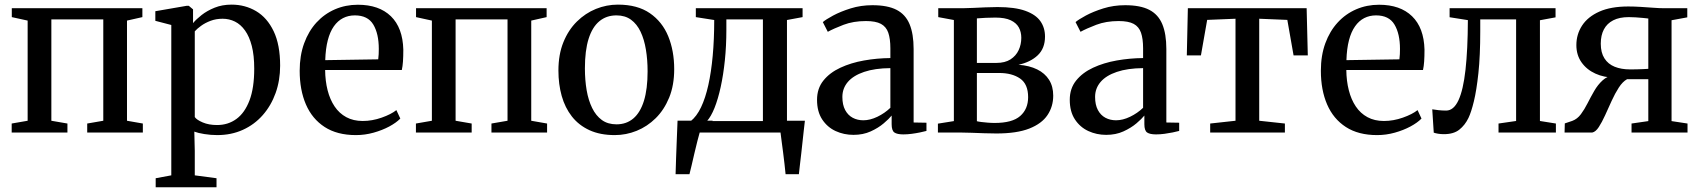

<svg xmlns="http://www.w3.org/2000/svg" viewBox="-20 -573 7346 830"><path d="M30.5 0V-39L99.5 -51V-484L31 -499V-537.5H595.5V-499L529 -484V-51L597.5 -39V0H357V-39L426.5 -51V-489H202V-51L271.5 -39V0Z M653 236.5V197.5L720.5 185V-465L651.5 -483V-524.5L787.5 -548H796L814.5 -532.5V-473Q828 -489.5 851.5 -508Q875 -526.5 907.8 -539.8Q940.5 -553 981 -553Q1039.5 -553 1087.2 -524.8Q1135 -496.5 1163 -438Q1191 -379.5 1191 -289Q1191 -225.5 1171.5 -171Q1152 -116.5 1116 -75.5Q1080 -34.5 1030 -11.8Q980 11 919 11Q891 11 863.2 6.5Q835.5 2 820 -4L822 79V185L916 197.5V236.5ZM918.5 -32.5Q966 -32.5 1002 -58.8Q1038 -85 1058.5 -138.8Q1079 -192.5 1079 -276Q1079 -333.5 1068.5 -374.2Q1058 -415 1039.2 -441.2Q1020.5 -467.5 995.5 -479.8Q970.5 -492 942.5 -492Q914 -492 890.2 -483Q866.5 -474 849 -461.2Q831.5 -448.5 822 -437.5V-67Q830 -55 856.2 -43.8Q882.5 -32.5 918.5 -32.5Z M1518.5 11Q1437.5 11 1383.5 -24Q1329.5 -59 1302.5 -121.5Q1275.5 -184 1275.5 -267Q1275.5 -333 1294.8 -385.8Q1314 -438.5 1348.2 -475.8Q1382.5 -513 1428.2 -532.8Q1474 -552.5 1527 -552.5Q1618.5 -552.5 1669.8 -502.8Q1721 -453 1723.5 -358.5Q1723.5 -328.5 1722 -307.2Q1720.5 -286 1717 -270.5H1385.5Q1386 -223 1396.2 -182.8Q1406.5 -142.5 1426.5 -112.8Q1446.5 -83 1477 -66.5Q1507.5 -50 1548 -50Q1589 -50 1630 -64.5Q1671 -79 1693.5 -97L1710.5 -60.5Q1693 -42.5 1662.8 -26.2Q1632.5 -10 1595 0.5Q1557.5 11 1518.5 11ZM1386 -313 1615 -316.5Q1616.5 -326.5 1617 -338.8Q1617.5 -351 1617.5 -361.5Q1617.5 -427 1593.8 -466.8Q1570 -506.5 1514 -506.5Q1486 -506.5 1463 -494.8Q1440 -483 1423.2 -459.2Q1406.5 -435.5 1397 -399Q1387.5 -362.5 1386 -313Z M1778 0V-39L1847 -51V-484L1778.5 -499V-537.5H2343V-499L2276.5 -484V-51L2345 -39V0H2104.5V-39L2174 -51V-489H1949.5V-51L2019 -39V0Z M2394 -268Q2394 -337.5 2415.5 -390.5Q2437 -443.5 2473.8 -479.8Q2510.5 -516 2556.2 -534.5Q2602 -553 2651 -553Q2735.5 -553 2789.2 -516Q2843 -479 2868.8 -416Q2894.5 -353 2894.5 -274Q2894.5 -204.5 2872.8 -151.2Q2851 -98 2814.5 -62Q2778 -26 2732.2 -7.5Q2686.5 11 2637.5 11Q2574.5 11 2528.2 -10.2Q2482 -31.5 2452.2 -69.5Q2422.5 -107.5 2408.2 -158.2Q2394 -209 2394 -268ZM2645 -35.5Q2688 -35.5 2718 -61Q2748 -86.5 2763.8 -137.5Q2779.5 -188.5 2779.5 -264.5Q2779.5 -314.5 2772.2 -358.5Q2765 -402.5 2749.2 -435.8Q2733.5 -469 2707.8 -487.8Q2682 -506.5 2645 -506.5Q2601.5 -506.5 2571 -481.2Q2540.5 -456 2524.5 -405.2Q2508.5 -354.5 2508.5 -277.5Q2508.5 -227 2516 -183.2Q2523.5 -139.5 2539.8 -106.2Q2556 -73 2581.8 -54.2Q2607.5 -35.5 2645 -35.5Z M2949.5 0V-47L2965.5 -49Q2991.5 -69.5 3010.5 -109.2Q3029.5 -149 3042 -205Q3054.5 -261 3061 -332Q3067.5 -403 3067.5 -486.5L2988 -499V-537.5H3449.5V-499L3382 -486.5V0ZM3036 -49.5H3278V-489H3120V-443.5Q3120 -375 3113.5 -312.2Q3107 -249.5 3095.5 -197Q3084 -144.5 3068.8 -106.5Q3053.5 -68.5 3036 -49.5ZM2900.5 180Q2901.5 145 2902.8 106.8Q2904 68.5 2905.8 28.2Q2907.5 -12 2909 -51.5H3061.5L3006 -5Q3001.5 10.5 2995 35.8Q2988.5 61 2982 89.2Q2975.5 117.5 2969.8 141.8Q2964 166 2960.5 180ZM3376 180Q3374 159 3371.2 134.5Q3368.5 110 3365.2 85.2Q3362 60.5 3359 38.2Q3356 16 3354 -1L3315 -51H3459.5Q3457 -31 3454.5 -7.5Q3452 16 3449.2 40.8Q3446.5 65.5 3443.8 90.2Q3441 115 3438.2 138Q3435.5 161 3433.5 180Z M3669.5 10Q3628 10 3592.2 -6.5Q3556.5 -23 3534.2 -56.8Q3512 -90.5 3512 -141.5Q3512 -190.5 3539.5 -224.8Q3567 -259 3612.8 -280.2Q3658.5 -301.5 3714.8 -311.5Q3771 -321.5 3829 -322V-364Q3829 -405.5 3820 -431.5Q3811 -457.5 3788.2 -469.8Q3765.5 -482 3723.5 -482Q3669 -482 3626.5 -465.8Q3584 -449.5 3558.5 -435.5L3537 -477.5Q3549.5 -488.5 3581.5 -505.8Q3613.5 -523 3657.5 -536.8Q3701.5 -550.5 3751.5 -550.5Q3817 -550.5 3855.8 -530.5Q3894.5 -510.5 3912 -468.5Q3929.5 -426.5 3929.5 -361V-43.5L3985 -42.5V-7Q3974 -4 3957 -0.5Q3940 3 3921.2 5.5Q3902.5 8 3885 8Q3858.5 8 3846.5 -0.2Q3834.5 -8.5 3834.5 -36V-73.5Q3823.5 -59.5 3800.2 -39.8Q3777 -20 3744 -5Q3711 10 3669.5 10ZM3712 -53Q3741 -53 3772.8 -68.2Q3804.5 -83.5 3829 -107V-278.5Q3762 -278 3715.5 -262.2Q3669 -246.5 3645.2 -218.8Q3621.5 -191 3621.5 -154Q3621.5 -120 3633.5 -97.5Q3645.5 -75 3666 -64Q3686.5 -53 3712 -53Z M4287.5 4Q4264 4 4235.2 3Q4206.5 2 4180.2 1Q4154 0 4137 0H4034.5V-38.5L4103.5 -49.5V-486.5L4036 -499V-537.5H4143.5Q4161 -537.5 4186.2 -538.8Q4211.5 -540 4239.2 -541.2Q4267 -542.5 4292 -542.5Q4367.5 -542.5 4412.5 -526.2Q4457.5 -510 4477.5 -481.5Q4497.5 -453 4497.5 -415Q4497.5 -364 4466.2 -334.2Q4435 -304.5 4383 -293Q4430 -289.5 4463.5 -273Q4497 -256.5 4515 -228Q4533 -199.5 4533 -159.5Q4533 -112.5 4508.2 -75.5Q4483.5 -38.5 4429.5 -17.2Q4375.5 4 4287.5 4ZM4280 -41.5Q4356 -41.5 4390.2 -71.5Q4424.5 -101.5 4424.5 -153Q4424.5 -209.5 4389.8 -233.5Q4355 -257.5 4299.5 -257.5H4203V-49Q4210.5 -47 4222.8 -45.5Q4235 -44 4250 -42.8Q4265 -41.5 4280 -41.5ZM4203 -301H4287Q4324.5 -301 4348.2 -316.2Q4372 -331.5 4383.5 -356.2Q4395 -381 4395 -409.5Q4395 -435 4384.2 -454.5Q4373.5 -474 4349 -485.5Q4324.5 -497 4283 -497Q4262 -497 4241.2 -496Q4220.5 -495 4203 -493.5Z M4762 10Q4720.5 10 4684.8 -6.5Q4649 -23 4626.8 -56.8Q4604.5 -90.5 4604.5 -141.5Q4604.5 -190.5 4632 -224.8Q4659.5 -259 4705.2 -280.2Q4751 -301.5 4807.2 -311.5Q4863.5 -321.5 4921.5 -322V-364Q4921.5 -405.5 4912.5 -431.5Q4903.5 -457.5 4880.8 -469.8Q4858 -482 4816 -482Q4761.5 -482 4719 -465.8Q4676.5 -449.5 4651 -435.5L4629.5 -477.5Q4642 -488.5 4674 -505.8Q4706 -523 4750 -536.8Q4794 -550.5 4844 -550.5Q4909.5 -550.5 4948.2 -530.5Q4987 -510.5 5004.5 -468.5Q5022 -426.5 5022 -361V-43.5L5077.5 -42.5V-7Q5066.5 -4 5049.5 -0.5Q5032.5 3 5013.8 5.5Q4995 8 4977.5 8Q4951 8 4939 -0.2Q4927 -8.5 4927 -36V-73.5Q4916 -59.5 4892.8 -39.8Q4869.5 -20 4836.5 -5Q4803.5 10 4762 10ZM4804.5 -53Q4833.5 -53 4865.2 -68.2Q4897 -83.5 4921.5 -107V-278.5Q4854.5 -278 4808 -262.2Q4761.5 -246.5 4737.8 -218.8Q4714 -191 4714 -154Q4714 -120 4726 -97.5Q4738 -75 4758.5 -64Q4779 -53 4804.5 -53Z M5211.5 0V-39L5321 -51V-492L5198.5 -487L5171.5 -333.5H5110.5L5115 -537.5H5628.5L5633.5 -333.5H5572L5545 -487L5423.5 -492V-51L5534.5 -39V0Z M5933 11Q5852 11 5798 -24Q5744 -59 5717 -121.5Q5690 -184 5690 -267Q5690 -333 5709.2 -385.8Q5728.5 -438.5 5762.8 -475.8Q5797 -513 5842.8 -532.8Q5888.5 -552.5 5941.5 -552.5Q6033 -552.5 6084.2 -502.8Q6135.5 -453 6138 -358.5Q6138 -328.5 6136.5 -307.2Q6135 -286 6131.5 -270.5H5800Q5800.5 -223 5810.8 -182.8Q5821 -142.5 5841 -112.8Q5861 -83 5891.5 -66.5Q5922 -50 5962.5 -50Q6003.5 -50 6044.5 -64.5Q6085.5 -79 6108 -97L6125 -60.5Q6107.5 -42.5 6077.2 -26.2Q6047 -10 6009.5 0.5Q5972 11 5933 11ZM5800.5 -313 6029.5 -316.5Q6031 -326.5 6031.5 -338.8Q6032 -351 6032 -361.5Q6032 -427 6008.2 -466.8Q5984.5 -506.5 5928.5 -506.5Q5900.5 -506.5 5877.5 -494.8Q5854.5 -483 5837.8 -459.2Q5821 -435.5 5811.5 -399Q5802 -362.5 5800.5 -313Z M6222 7Q6208 7 6196.5 5Q6185 3 6178 0.5L6171.5 -100.5Q6182 -98.5 6198.2 -96.8Q6214.5 -95 6231.5 -95Q6264 -95 6284.8 -139.5Q6305.5 -184 6315.2 -271Q6325 -358 6325.5 -486L6246.5 -498.5V-537.5H6704.5V-498L6637 -485.5V-50L6706 -39V0H6458V-39L6534 -50V-489H6379V-438Q6379 -331.5 6371 -257Q6363 -182.5 6351.5 -135.2Q6340 -88 6328 -63Q6313 -32 6288.5 -12.5Q6264 7 6222 7Z M6743.5 0 6744.5 -39.5 6777 -50.5Q6798.5 -58.5 6814 -79.2Q6829.5 -100 6843 -126.8Q6856.5 -153.5 6871.8 -180Q6887 -206.5 6907.8 -225.5Q6928.5 -244.5 6958 -249L6961.5 -237.5Q6914.5 -237.5 6876.8 -254.8Q6839 -272 6816.8 -303.5Q6794.5 -335 6794.5 -378Q6794.5 -424.5 6819.2 -462.5Q6844 -500.5 6893.8 -522.8Q6943.5 -545 7019 -545Q7045 -545 7073.2 -543.2Q7101.5 -541.5 7127.5 -539.5Q7153.5 -537.5 7171.5 -537.5H7274V-498L7206 -485.5V-49.5L7275 -39V0H7033V-39L7105.5 -49.5V-230.5H7013.5Q6994.5 -220 6978 -194.5Q6961.5 -169 6947 -137Q6932.5 -105 6918.8 -74.8Q6905 -44.5 6891.5 -23.8Q6878 -3 6863 0ZM7026 -273Q7038 -273 7053.2 -273.2Q7068.5 -273.5 7082.8 -274.2Q7097 -275 7105.5 -275.5V-493Q7096.5 -494 7081.8 -495.5Q7067 -497 7050.8 -498Q7034.5 -499 7021 -499Q6980.5 -499 6953.8 -485.2Q6927 -471.5 6913.5 -446Q6900 -420.5 6900 -384Q6900 -345.5 6915.8 -320.8Q6931.5 -296 6960 -284.5Q6988.5 -273 7026 -273Z"/></svg>

Font: Merriweather 60pt
Style: Regular
Weight: 400
Version: Version 2.100